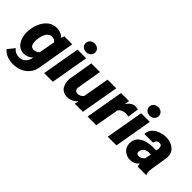

<svg xmlns="http://www.w3.org/2000/svg" viewBox="-6 -1530 2522 2522"><g transform="rotate(45 1255.0 -268.5)"><path d="M466.8 -20.5Q457 52.2 417.2 103.8Q377.4 155.3 316.4 181.6Q255.4 208 181.6 208Q125.5 208 74.5 187.5Q23.4 167 -11.7 127L64.5 31.7Q86.4 60.1 116.5 73.7Q146.5 87.4 178.2 87.4Q202.6 87.4 224.6 79.8Q246.6 72.3 262.2 59.1Q296.4 30.3 309.6 -19.5L314.9 -43Q288.1 -16.6 255.6 -3.4Q223.1 9.8 189.5 9.8Q158.2 9.8 130.1 -1.2Q102.1 -12.2 83 -32.7Q50.8 -66.4 34.7 -115.7Q18.6 -165 18.6 -219.7Q18.6 -231.9 20.5 -256.3L22.9 -274.9Q32.7 -345.7 63.7 -406.5Q94.7 -467.3 144 -502.9Q167.5 -520 198.2 -529.3Q229 -538.6 261.2 -538.6Q300.3 -538.6 334 -524.4Q367.7 -510.3 388.7 -481.9L405.3 -528.8L553.7 -528.3ZM179.2 -220.7Q179.2 -171.9 194.8 -143.6Q201.7 -131.3 215.6 -124.3Q229.5 -117.2 247.1 -117.2Q266.6 -117.2 287.1 -126Q307.6 -134.8 325.7 -152.8L366.7 -376Q357.9 -393.1 338.9 -402.6Q319.8 -412.1 297.9 -412.1Q273.9 -412.1 252.4 -400.9Q231 -389.6 217.8 -366.7Q189.9 -319.3 181.2 -256.8Q179.2 -235.4 179.2 -220.7Z M755.9 -745.1Q779.3 -745.1 799.6 -735.4Q819.8 -725.6 831.8 -707.3Q843.8 -689 843.8 -665Q843.8 -641.1 831.5 -622.6Q819.3 -604 798.8 -594Q778.3 -584 754.4 -584Q731 -584 710.7 -593.8Q690.4 -603.5 678.5 -621.8Q666.5 -640.1 666.5 -664.1Q666.5 -688 678.7 -706.5Q690.9 -725.1 711.4 -735.1Q731.9 -745.1 755.9 -745.1ZM813 -528.3 721.7 0H560.5L652.3 -528.3Z M1129.9 0 1140.6 -57.1Q1111.8 -23.9 1073.7 -6.8Q1035.6 10.3 996.1 10.3Q958 10.3 926.3 -5.4Q894.5 -21 877.4 -49.3Q849.1 -97.2 849.1 -158.2Q849.1 -171.9 850.6 -186.5L907.7 -528.3H1068.4L1010.3 -184.6Q1009.3 -175.8 1009.3 -172.4Q1009.3 -145 1024.2 -131.1Q1039.1 -117.2 1062.5 -117.2Q1084 -117.2 1106.2 -127.9Q1128.4 -138.7 1144.5 -158.2L1210 -528.3H1371.1L1279.3 0Z M1587.9 -335.4 1528.3 0H1367.7L1459.5 -528.3L1608.9 -528.8L1596.7 -460Q1621.1 -497.6 1650.6 -518.6Q1680.2 -539.6 1719.2 -539.6Q1738.8 -539.6 1768.6 -532.7L1747.6 -379.4Q1716.3 -384.3 1695.8 -384.3Q1625 -384.3 1587.9 -335.4Z M1937.5 -745.1Q1960.9 -745.1 1981.2 -735.4Q2001.5 -725.6 2013.4 -707.3Q2025.4 -689 2025.4 -665Q2025.4 -641.1 2013.2 -622.6Q2001 -604 1980.5 -594Q1960 -584 1936 -584Q1912.6 -584 1892.3 -593.8Q1872.1 -603.5 1860.1 -621.8Q1848.1 -640.1 1848.1 -664.1Q1848.1 -688 1860.4 -706.5Q1872.6 -725.1 1893.1 -735.1Q1913.6 -745.1 1937.5 -745.1ZM1994.6 -528.3 1903.3 0H1742.2L1834 -528.3Z M2296.9 0Q2290 -22 2290.5 -48.3Q2263.7 -19 2230.7 -4.4Q2197.8 10.3 2163.1 10.3Q2131.3 10.3 2101.8 -1.5Q2072.3 -13.2 2048.8 -34.2Q2026.4 -54.2 2015.4 -82.8Q2004.4 -111.3 2004.4 -143.1Q2004.4 -175.3 2015.6 -205.1Q2026.9 -234.9 2047.4 -254.4Q2085 -290.5 2142.3 -306.9Q2199.7 -323.2 2265.1 -323.2L2318.8 -322.3L2324.7 -352.1Q2326.7 -366.7 2326.7 -373.5Q2326.7 -396 2315.9 -409.9Q2305.2 -423.8 2280.8 -423.8Q2229.5 -423.8 2217.3 -365.7L2056.2 -365.2Q2059.1 -423.8 2094.7 -463.4Q2130.4 -502.9 2188.5 -522Q2242.2 -539.1 2291.5 -539.1Q2332 -539.1 2369.6 -526.9Q2407.2 -514.6 2438.5 -488.3Q2487.8 -444.8 2487.8 -371.6Q2487.8 -364.3 2486.8 -349.6L2450.7 -123.5L2444.3 -70.8Q2443.4 -62 2443.4 -57.1Q2443.4 -33.2 2454.1 -9.3L2453.6 0ZM2291.5 -149.4 2307.6 -234.9 2266.1 -235.4Q2227.5 -234.4 2200 -212.9Q2172.4 -191.4 2167 -153.3Q2166.5 -149.9 2166.5 -143.6Q2166.5 -106.4 2209.5 -106.4Q2255.4 -106.4 2291.5 -149.4Z"/></g></svg>

Font: Mardoto Black
Style: Italic
Weight: 900
Italic angle: -12°
Designer: Christian Robertson, Vahan Hovhannisyan
Foundry: Google
Version: Version 1.000